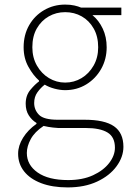

<svg xmlns="http://www.w3.org/2000/svg" viewBox="-20 -560 570 837"><path d="M275 257Q208 257 159.5 238.5Q111 220 85 187Q59 154 59 110Q59 75 80.5 40.5Q102 6 139 -20V-24Q119 -36 105.5 -57Q92 -78 92 -108Q92 -144 112.5 -168.5Q133 -193 150 -205V-209Q125 -231 104 -268.5Q83 -306 83 -354Q83 -408 107 -450Q131 -492 172.5 -516Q214 -540 264 -540Q287 -540 304.5 -536Q322 -532 333 -527H509V-494H383Q411 -471 428 -435Q445 -399 445 -354Q445 -302 421 -259.5Q397 -217 356 -192Q315 -167 264 -167Q242 -167 217.5 -173.5Q193 -180 175 -191Q157 -177 143 -157.5Q129 -138 129 -111Q129 -81 150 -59.5Q171 -38 232 -38H349Q436 -38 477 -9.5Q518 19 518 80Q518 124 488 165Q458 206 403.5 231.5Q349 257 275 257ZM264 -200Q303 -200 335.5 -219.5Q368 -239 388 -274Q408 -309 408 -354Q408 -401 388.5 -435.5Q369 -470 336.5 -488.5Q304 -507 264 -507Q225 -507 192.5 -488.5Q160 -470 140.5 -436Q121 -402 121 -354Q121 -309 141 -274Q161 -239 193.5 -219.5Q226 -200 264 -200ZM277 225Q340 225 385.5 204Q431 183 456 150.5Q481 118 481 84Q481 37 448.5 17.5Q416 -2 354 -2H234Q229 -2 210.5 -4Q192 -6 170 -11Q131 15 114 46.5Q97 78 97 107Q97 159 144 192Q191 225 277 225Z"/></svg>

Font: Noto Sans TC
Style: Regular
Weight: 100
Designer: Ryoko NISHIZUKA 西塚涼子 (kana, bopomofo & ideographs); Paul D. Hunt (Latin, Greek & Cyrillic); Sandoll Communications 산돌커뮤니
Foundry: Adobe
Version: Version 2.004;hotconv 1.0.118;makeotfexe 2.5.65603